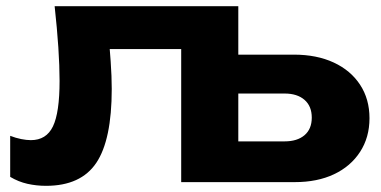

<svg xmlns="http://www.w3.org/2000/svg" viewBox="-20 -590 1235 622"><path d="M662 -413H932Q1006 -413 1061 -387.5Q1116 -362 1146.5 -315.5Q1177 -269 1177 -207Q1177 -145 1146.5 -98Q1116 -51 1062 -25.5Q1008 0 935 0H567V-516L639 -431H251L330 -502Q335 -441 338.5 -391.5Q342 -342 342 -302Q342 -137 292 -62.5Q242 12 129 12Q98 12 69 5.5Q40 -1 13 -17V-150Q31 -143 48.5 -139.5Q66 -136 80 -136Q130 -136 151.5 -180.5Q173 -225 173 -328Q173 -376 169 -436.5Q165 -497 157 -570H752V-59L683 -132H902Q943 -132 966.5 -152Q990 -172 990 -209Q990 -246 966.5 -266.5Q943 -287 902 -287H662Z"/></svg>

Font: Unbounded SemiBold
Style: Regular
Weight: 600
Designer: Luke Prowse, Jean-Baptiste Morizot, Fátima Lázaro, Florian Runge
Foundry: NaN
Version: Version 1.700